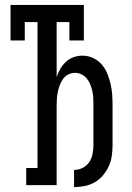

<svg xmlns="http://www.w3.org/2000/svg" viewBox="-20 -755 540 783"><path d="M282 8V-62Q301 -62 317.5 -70.5Q334 -79 344 -94Q354 -109 357.5 -127.5Q361 -146 361 -164V-325Q361 -339 360.5 -353.5Q360 -368 357 -381.5Q354 -395 349 -408.5Q344 -422 335 -433.5Q326 -445 313 -451.5Q300 -458 286 -458Q272 -458 259 -451.5Q246 -445 237.5 -433.5Q229 -422 224 -408.5Q219 -395 216 -381.5Q213 -368 212 -353.5Q211 -339 211 -325V0H87V-70H133V-665H81V-590H23V-735H322V-590H263V-665H211V-441Q217 -459 226.5 -475Q236 -491 249.5 -503.5Q263 -516 280.5 -522Q298 -528 317 -528Q339 -528 359.5 -518.5Q380 -509 394.5 -492.5Q409 -476 417.5 -455Q426 -434 431 -412.5Q436 -391 437.5 -369Q439 -347 439 -325V-164Q439 -142 436 -120Q433 -98 424 -78Q415 -58 400.5 -40.5Q386 -23 367 -12Q348 -1 326 3.5Q304 8 282 8Z"/></svg>

Font: Iosevka Curly Slab
Style: Regular
Weight: 400
Monospace: yes
Designer: Belleve Invis
Foundry: Belleve Invis
Version: Version 22.1.2; ttfautohint (v1.8.4)